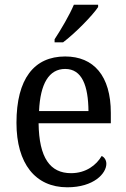

<svg xmlns="http://www.w3.org/2000/svg" viewBox="-20 -786 537 816"><path d="M212 -619V-606H248C300 -645 374 -721 397 -756V-766H294C275 -721 240 -662 212 -619ZM266 10C379 10 432 -49 432 -90C432 -107 422 -119 412 -123C390 -85 346 -50 282 -50C193 -50 146 -115 144 -262H451V-306C451 -464 378 -546 257 -546C125 -546 50 -451 50 -264C50 -91 130 10 266 10ZM356 -314H146C151 -430 188 -493 257 -493C329 -493 355 -421 356 -314Z"/></svg>

Font: Noto Serif Armenian SemiCondensed
Style: Regular
Weight: 400
Width: 4
Designer: Monotype Design Team
Foundry: Monotype Imaging Inc.
Version: Version 2.008